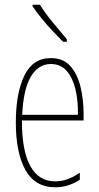

<svg xmlns="http://www.w3.org/2000/svg" viewBox="-20 -783 420 813"><path d="M195 -537Q248 -537 278 -503Q308 -469 321 -415Q334 -361 334 -301V-273H73Q72 -148 107.5 -81.5Q143 -15 214 -15Q266 -15 318 -52V-22Q297 -8 271 1Q245 10 214 10Q128 10 87.5 -63.5Q47 -137 47 -264Q47 -388 83 -462.5Q119 -537 195 -537ZM195 -512Q143 -512 111 -459Q79 -406 74 -297H310Q311 -356 299.5 -404.5Q288 -453 262.5 -482.5Q237 -512 195 -512ZM149 -763Q175 -722 204.5 -687Q234 -652 263 -617V-606H247Q228 -625 204 -650.5Q180 -676 157.5 -703.5Q135 -731 118 -756V-763Z"/></svg>

Font: Noto Sans Thai Looped ExtraCondensed Thin
Style: Regular
Weight: 100
Width: 2
Designer: Sasikarn Vongin, Ben Mitchell
Foundry: The Fontpad Ltd
Version: Version 1.001; ttfautohint (v1.8.4.7-5d5b)